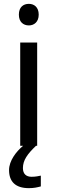

<svg xmlns="http://www.w3.org/2000/svg" viewBox="-20 -757 298 997"><path d="M130 -737C101 -737 78 -720 78 -681C78 -643 101 -625 130 -625C157 -625 181 -643 181 -681C181 -720 157 -737 130 -737ZM99 116C99 75 122 43 167 0H173V-536H85V0H100C64 30 27 78 27 126C27 185 59 220 130 220C156 220 173 216 192 211V155C181 157 166 161 144 161C116 161 99 146 99 116Z"/></svg>

Font: Noto Sans Sinhala UI
Style: Regular
Weight: 400
Designer: Jelle Bosma - Monotype Design Team
Foundry: Monotype Imaging Inc.
Version: Version 2.006